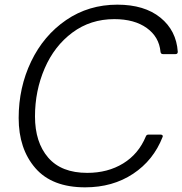

<svg xmlns="http://www.w3.org/2000/svg" viewBox="-20 -793 782 823"><path d="M60 -287Q60 -418 113.5 -529.5Q167 -641 263.5 -707Q360 -773 483 -773Q599 -773 667.5 -717.5Q736 -662 742 -571Q742 -561 732 -561H679Q669 -561 668 -571Q662 -635 609 -673Q556 -711 470 -711Q368 -711 290.5 -653.5Q213 -596 171.5 -500Q130 -404 130 -294Q130 -183 186.5 -117.5Q243 -52 354 -52Q442 -52 508 -92.5Q574 -133 605 -208Q608 -216 616 -216H669Q674 -216 676.5 -213Q679 -210 677 -206Q638 -106 550.5 -48Q463 10 345 10Q203 10 131.5 -72.5Q60 -155 60 -287Z"/></svg>

Font: Open Sauce Two Light Italic
Style: Regular
Weight: 300
Italic angle: -10°
Designer: Alfredo Marco Pradil
Foundry: Creative Sauce Fz LLC
Version: Version 1.477